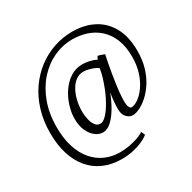

<svg xmlns="http://www.w3.org/2000/svg" viewBox="-211 -962 1421 1422"><g transform="rotate(-30 499.5 -251.0)"><path d="M68.5 -181Q68.5 -285.5 95.8 -374.2Q123 -463 172 -532.8Q221 -602.5 286 -651.5Q351 -700.5 427.2 -726.2Q503.5 -752 585 -752Q685.5 -752 764.2 -711.8Q843 -671.5 888 -590.5Q933 -509.5 933 -388Q933 -309 913.8 -245.2Q894.5 -181.5 863 -133.8Q831.5 -86 795.5 -54.2Q759.5 -22.5 725.2 -6.5Q691 9.5 666.5 9.5Q640.5 9.5 617.8 -12.2Q595 -34 592.5 -74Q591 -95 593.5 -132.5Q596 -170 604.5 -222Q583 -165 552.5 -111.8Q522 -58.5 486 -24.5Q450 9.5 412 9.5Q379.5 9.5 348.5 -13.5Q317.5 -36.5 297.8 -79.8Q278 -123 278 -183.5Q278 -234 295 -289.8Q312 -345.5 344.5 -394.2Q377 -443 423.5 -474Q470 -505 529 -505Q555.5 -505 587.8 -498Q620 -491 646 -477.5Q649.5 -488 654 -495.8Q658.5 -503.5 666 -501Q672.5 -499.5 679 -497.2Q685.5 -495 693.8 -492Q702 -489 713.5 -485Q708 -459 700.2 -419.5Q692.5 -380 685 -334.8Q677.5 -289.5 671.2 -244.5Q665 -199.5 662.5 -163Q657.5 -97 665 -71.8Q672.5 -46.5 686.5 -46.5Q711.5 -46.5 744 -68.5Q776.5 -90.5 807 -132.2Q837.5 -174 857.5 -234Q877.5 -294 877.5 -370Q877.5 -458 851.2 -521.2Q825 -584.5 779.8 -624.5Q734.5 -664.5 677.2 -683.2Q620 -702 557.5 -702Q473.5 -702 396.8 -666.5Q320 -631 260.5 -564.5Q201 -498 166.5 -404.5Q132 -311 132 -195Q132 -99.5 155.2 -26Q178.5 47.5 221 97.8Q263.5 148 321.2 174Q379 200 448 200Q485.5 200 525.5 193Q565.5 186 600.5 174Q635.5 162 656.5 146.5L671 179Q646.5 199 609.8 215Q573 231 528.5 240.5Q484 250 436.5 250Q349 250 280.8 220.2Q212.5 190.5 165.2 134.2Q118 78 93.2 -1.8Q68.5 -81.5 68.5 -181ZM353 -203.5Q353 -167.5 360.8 -133.8Q368.5 -100 384.8 -78.2Q401 -56.5 427 -56.5Q452 -56.5 482.2 -89.2Q512.5 -122 542.5 -177Q572.5 -232 595.5 -298Q602.5 -317.5 608.8 -337.5Q615 -357.5 619.5 -377Q624 -396.5 627 -415Q616 -425.5 594.5 -434.2Q573 -443 549.2 -448.5Q525.5 -454 507.5 -454Q471.5 -454 443 -433Q414.5 -412 394.5 -376.2Q374.5 -340.5 363.8 -295.8Q353 -251 353 -203.5Z"/></g></svg>

Font: Merriweather 48pt Light
Style: Regular
Weight: 300
Version: Version 2.100